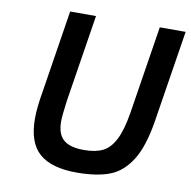

<svg xmlns="http://www.w3.org/2000/svg" viewBox="-82 -819 900 907"><g transform="rotate(10 368.0 -366.0)"><path d="M106 -211Q106 -263 119 -338L182 -738H306L240 -320Q230 -246 230 -220Q230 -159 261 -132Q292 -105 359 -105Q414 -105 449 -122Q484 -139 508 -185.5Q532 -232 546 -320L612 -738H736L667 -302Q647 -174 605 -107.5Q563 -41 501.5 -17.5Q440 6 343 6Q223 6 164.5 -45Q106 -96 106 -211Z"/></g></svg>

Font: Exo SemiBold
Style: Italic
Weight: 600
Italic angle: -9°
Designer: Natanael Gama
Foundry: Natanael Gama
Version: Version 1.500; ttfautohint (v1.6)